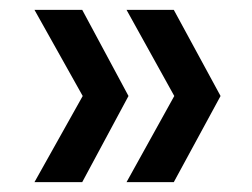

<svg xmlns="http://www.w3.org/2000/svg" viewBox="-20 -490 511 390"><path d="M147 -120H50L148 -295L50 -470H147L241 -295ZM333 -120H237L334 -295L237 -470H333L428 -295Z"/></svg>

Font: DM Sans 36pt Medium
Style: Regular
Weight: 500
Designer: Colophon Foundry, Jonny Pinhorn
Foundry: Colophon Foundry
Version: Version 4.004;gftools[0.9.30]